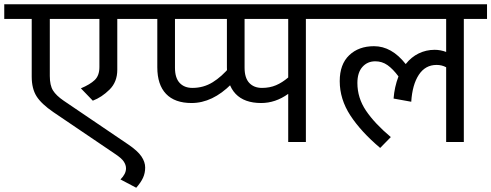

<svg xmlns="http://www.w3.org/2000/svg" viewBox="-40 -667 2308 902"><path d="M642 120Q642 146 632 168Q622 190 600 215L526 176Q552 150 552 124Q552 108 541.5 92Q531 76 499 55L211 -140Q154 -179 131.5 -215Q109 -251 109 -307V-578H-20V-647H612V-578H511V-339Q511 -282 474.5 -246Q438 -210 396 -194L340 -252Q383 -270 405 -291Q427 -312 427 -352V-578H194V-310Q194 -266 209 -242Q224 -218 259 -194L563 12Q607 42 624.5 68Q642 94 642 120Z M782 -578V-349Q782 -301 804 -277.5Q826 -254 864 -254Q916 -254 959 -280.5Q1002 -307 1041 -354L1047 -272Q958 -183 860 -183Q781 -183 740 -226Q699 -269 699 -351V-578H592V-647H1096V-578Z M1506 -578H1397V0H1314V-226Q1254 -183 1187 -183Q1108 -183 1067 -226Q1026 -269 1026 -351V-578H919V-647H1506ZM1314 -578H1109V-349Q1109 -301 1131 -277.5Q1153 -254 1191 -254Q1227 -254 1256.5 -266.5Q1286 -279 1314 -303Z M2248 -578H2139V0H2056V-351Q2036 -362 2011 -362Q1958 -362 1927.5 -315.5Q1897 -269 1892 -189L1809 -204Q1813 -258 1832 -308Q1806 -343 1780.5 -361Q1755 -379 1723 -379Q1686 -379 1662.5 -352.5Q1639 -326 1639 -277Q1639 -207 1679.5 -147Q1720 -87 1796 -23L1746 28Q1656 -48 1606 -124.5Q1556 -201 1556 -286Q1556 -365 1600.5 -407.5Q1645 -450 1717 -450Q1800 -450 1866 -366Q1892 -399 1927 -416Q1962 -433 2002 -433Q2029 -433 2056 -423V-578H1486V-647H2248Z"/></svg>

Font: Martel Sans
Style: Regular
Weight: 400
Designer: Dan Reynolds and Mathieu Réguer
Foundry: Dan Reynolds and Mathieu Réguer
Version: Version 1.002; ttfautohint (v1.1) -l 5 -r 5 -G 72 -x 0 -D la